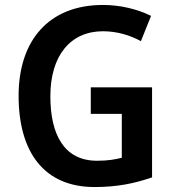

<svg xmlns="http://www.w3.org/2000/svg" viewBox="-20 -744 703 774"><path d="M346 -392V-285H471V-108C443 -101 415 -96 371 -96C237 -96 183 -204 183 -356C183 -521 265 -618 395 -618C451 -618 505 -602 548 -578L589 -680C534 -707 466 -724 395 -724C176 -724 55 -580 55 -358C55 -129 159 10 361 10C451 10 521 -4 593 -29V-392Z"/></svg>

Font: Noto Sans Gujarati UI SemiCondensed SemiBold
Style: Regular
Weight: 600
Width: 4
Designer: Jelle Bosma - Monotype Design Team, Universal Thirst
Foundry: Monotype Imaging Inc.
Version: Version 2.106